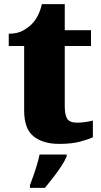

<svg xmlns="http://www.w3.org/2000/svg" viewBox="-20 -681 484 922"><path d="M264 10Q187 10 141.5 -26Q96 -62 96 -150V-460H22V-519Q65 -519 93 -535.5Q121 -552 135 -568Q149 -582 161.5 -606Q174 -630 181 -661H291V-536H417V-460H291V-170Q291 -130 302.5 -111Q314 -92 350 -92Q370 -92 390 -95Q410 -98 426 -102V-22Q408 -13 367 -1.5Q326 10 264 10ZM124 208Q131 189 140.5 162.5Q150 136 158 108.5Q166 81 170 61H300V71Q291 92 273.5 118.5Q256 145 235 172Q214 199 196 221H124Z"/></svg>

Font: Noto Serif Sinhala Black
Style: Regular
Weight: 900
Designer: Jelle Bosma - Monotype Design Team
Foundry: Monotype Imaging Inc.
Version: Version 2.007; ttfautohint (v1.8.4.7-5d5b)